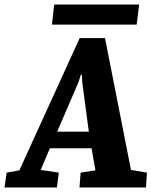

<svg xmlns="http://www.w3.org/2000/svg" viewBox="-69 -823 665 843"><path d="M-49 0 -40 -65 16 -75 281 -656H392L506 -77L576 -65L572 0H280L285 -65L350 -75L333 -172H150L110 -77L189 -65L181 0ZM182 -245H321L292 -463L291 -495H286L276 -463ZM159 -715 169 -803H542L531 -715Z"/></svg>

Font: Faustina Light ExtraBold
Style: Italic
Weight: 800
Italic angle: -8°
Version: Version 1.200